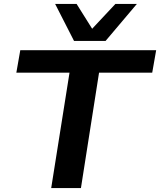

<svg xmlns="http://www.w3.org/2000/svg" viewBox="-20 -955 813 975"><path d="M753 -586H483L391 0H240L333 -586H63L83 -700H773ZM675 -935 516 -747H356L260 -935H369L448 -809L566 -935Z"/></svg>

Font: Georama Extended SemiBold
Style: Italic
Weight: 600
Width: 7
Italic angle: -9°
Designer: Jean-Baptiste Levee
Foundry: Production Type
Version: Version 1.000